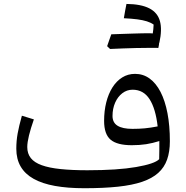

<svg xmlns="http://www.w3.org/2000/svg" viewBox="-20 -969 964 995"><path d="M804.9 -144Q781.8 -120.1 685.4 -103.4Q589 -86.7 432.6 -86.7Q352.2 -86.7 293.4 -92.9Q234.6 -99 196.4 -112.8Q158.2 -126.5 139.8 -149.6Q121.3 -172.8 121.3 -207.1Q121.3 -230.5 130.1 -266.8Q138.9 -303.1 155.5 -350.3L93.4 -369.4Q78.3 -315.4 71.4 -277.1Q64.5 -238.7 64.5 -198.2Q64.5 -144.8 87.1 -106Q109.6 -67.2 154.3 -42.3Q199 -17.3 264.7 -5.5Q330.4 6.4 417.2 6.4Q516.8 6.4 591.1 -1.5Q665.3 -9.4 716.8 -26.9Q768.3 -44.4 800 -72.9Q831.6 -101.3 845.9 -142Q860.3 -182.7 860.3 -237.1Q860.3 -318 847.9 -382.4Q835.5 -446.9 812 -492.6Q788.4 -538.2 755.1 -562.2Q721.8 -586.2 679.9 -586.2Q643 -586.2 613.4 -567.7Q583.8 -549.2 562.7 -516Q541.7 -482.7 530.6 -438.4Q519.5 -394.1 519.5 -342.4Q519.5 -273.8 553.1 -245.1Q586.8 -216.5 663.1 -216.5Q703.5 -216.5 737.3 -221.7Q771.1 -227 805.7 -238Q805.8 -218.3 805.7 -192.5Q805.7 -166.7 804.9 -144ZM797 -314Q760.8 -306.9 730.8 -304Q700.8 -301.2 666.6 -301.2Q615.2 -301.2 589.2 -317.4Q563.1 -333.6 563.1 -368.1Q563.1 -405.8 576.5 -436.6Q589.9 -467.4 613.6 -485.7Q637.4 -504.1 667.2 -504.1Q723.6 -504.1 755.1 -455Q786.6 -405.8 797 -314ZM771.4 -793.3Q780.4 -780.5 788.5 -769.5Q796.6 -758.5 805.7 -746.8Q821.1 -815.8 808.7 -860Q796.2 -904.2 753.6 -925.9Q711 -947.7 635.4 -948.6Q631.7 -930.7 628.4 -912.7Q625.2 -894.8 621.8 -874.5Q662 -872.6 691.2 -868.8Q720.3 -865 740.9 -858.5Q761.5 -852 776.1 -841.7Q775.7 -829.3 774.5 -817.5Q773.2 -805.7 771.4 -793.3ZM550.4 -715.2Q583.3 -728.4 615.9 -741.7Q648.6 -755 681.2 -768.9Q713.9 -782.9 746.3 -796.7Q736.2 -796.7 715.7 -796.3Q695.2 -795.9 668.6 -795Q642 -794 612.9 -793.2Q583.7 -792.4 556.8 -791.2Q551.3 -776 546 -760.9Q540.7 -745.8 535.2 -729.7Q539.1 -726 542.9 -722.3Q546.6 -718.7 550.4 -715.2ZM749.8 -720.9Q765.2 -720.9 775.1 -720.8Q785 -720.8 791 -720.8Q797 -720.8 800.6 -720.7Q802.5 -727.6 803.6 -736Q804.8 -744.5 805.4 -753.3Q806.1 -762.2 806.1 -769.2Q806.1 -785.6 794 -791.2Q781.9 -796.7 746.3 -796.7Q710.9 -786.1 675.5 -774.9Q640.1 -763.6 605.1 -752.4Q570 -741.1 535.2 -729.7Q539.1 -726 542.9 -722.3Q546.6 -718.7 550.4 -715.2Q581.9 -716.6 616.3 -718Q650.6 -719.4 684.7 -720.1Q718.8 -720.9 749.8 -720.9Z"/></svg>

Font: Pinar FD VF
Style: Regular
Weight: 300
Designer: Amin Abedi
Version: Version 2.000